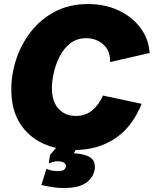

<svg xmlns="http://www.w3.org/2000/svg" viewBox="-20 -737 769 961"><path d="M354 13.7Q266.1 13.7 194.1 -19.5Q122.1 -52.7 79.3 -120.4Q36.6 -188 36.6 -291Q36.6 -366.2 61.5 -441.4Q86.4 -516.6 135 -578.9Q183.6 -641.1 255.4 -679Q327.1 -716.8 420.9 -716.8Q505.9 -716.8 573.7 -684.8Q641.6 -652.8 682.9 -597.7Q724.1 -542.5 729 -471.7L530.8 -426.3Q533.2 -481.9 497.6 -513.9Q461.9 -545.9 411.6 -545.9Q364.3 -545.9 331.3 -519.8Q298.3 -493.7 278.3 -453.9Q258.3 -414.1 249 -371.6Q239.7 -329.1 239.7 -295.9Q239.7 -251 254.6 -220Q269.5 -189 296.6 -172.9Q323.7 -156.7 359.9 -156.7Q406.2 -156.7 439.7 -183.1Q473.1 -209.5 495.6 -258.8L689 -217.3Q642.1 -101.1 555.7 -43.7Q469.2 13.7 354 13.7ZM298.8 204.1Q274.4 204.1 247.1 200.4Q219.7 196.8 187 189L212.9 107.4Q222.7 113.3 237.5 116.2Q252.4 119.1 267.1 119.1Q295.9 119.1 302.7 110.8Q309.6 102.5 310.1 97.7Q312 77.6 285.4 71.8Q258.8 65.9 224.1 80.6L230.5 38.1L281.2 -20.5H371.1L370.1 -9.8L339.8 49.8L326.7 29.3Q392.1 29.8 425.3 47.1Q458.5 64.5 454.6 106.4Q450.2 147.5 413.6 175.8Q377 204.1 298.8 204.1Z"/></svg>

Font: Schibsted Grotesk Black
Style: Italic
Weight: 900
Italic angle: -12°
Designer: Bakken & Baeck AS, Henrik Kongsvoll
Foundry: Schibsted ASA
Version: Version 1.100;gftools[0.9.25]